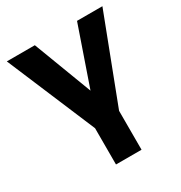

<svg xmlns="http://www.w3.org/2000/svg" viewBox="-176 -657 952 1009"><g transform="rotate(-30 300.0 -152.0)"><path d="M391 226H236V6L10 -530H180L314 -177L436 -530H590L391 -10Z"/></g></svg>

Font: Golos Text
Style: Bold
Weight: 700
Designer: A.Korolkova, Vitaly Kuzmin
Foundry: ParaType Ltd
Version: Version 2.004